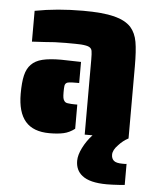

<svg xmlns="http://www.w3.org/2000/svg" viewBox="-52 -563 662 807"><g transform="rotate(5 279.0 -159.0)"><path d="M504 107V196L480 198Q450 200 429 200Q356 200 324 174Q296 152 296 112Q296 88 311.5 57Q327 26 351 0H318V-316Q318 -342 316 -353Q314 -364 304 -369Q295 -374 270 -376Q255 -377 205 -377Q157 -377 116 -373L63 -370V-500Q157 -518 266 -518Q350 -518 397.5 -506Q445 -494 469 -468Q490 -444 496.5 -407Q503 -370 503 -304V0Q480 12 462 32Q440 54 440 74Q440 90 450 99Q460 108 487 108H498Q502 108 504 107ZM192 -305 276 -303V-214H266Q243 -214 236 -213Q216 -212 215 -194Q214 -188 214 -169Q214 -154 215.5 -146Q217 -138 221 -133Q226 -126 236 -125Q250 -123 266 -123H276V-21Q254 -4 229.5 1.5Q205 7 170 7Q101 7 68 -31.5Q35 -70 35 -148Q35 -196 42 -225.5Q49 -255 66 -272Q83 -290 113 -297.5Q143 -305 192 -305Z"/></g></svg>

Font: Saira Stencil One
Style: Regular
Weight: 400
Designer: Hector Gatti with collaboration of the Omnibus-Type team
Foundry: Omnibus-Type
Version: Version 1.004